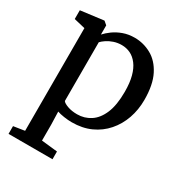

<svg xmlns="http://www.w3.org/2000/svg" viewBox="-189 -696 991 1063"><g transform="rotate(30 307.0 -164.0)"><path d="M23 241.5V192L94 181V-475.5L22.5 -492.5V-548.5L167.5 -567H170L191 -549V-490.5Q207 -508.5 232 -526.8Q257 -545 290 -557Q323 -569 362.5 -569Q419.5 -569 469.5 -541.2Q519.5 -513.5 550 -453.5Q580.5 -393.5 580.5 -297Q580.5 -234 561 -178.2Q541.5 -122.5 504.2 -79.8Q467 -37 414 -13Q361 11 293.5 11Q270 11 243.2 7Q216.5 3 199.5 -3L202 80.5V181L304 192V241.5ZM297 -42Q343.5 -42 381.5 -66.8Q419.5 -91.5 441.8 -144.2Q464 -197 464 -282Q464 -339 453 -380Q442 -421 422 -447.2Q402 -473.5 376.2 -485.8Q350.5 -498 321 -498Q294 -498 270.5 -490Q247 -482 229.5 -470.2Q212 -458.5 202 -447.5V-72Q209.5 -61 236 -51.5Q262.5 -42 297 -42Z"/></g></svg>

Font: Merriweather 20pt Medium
Style: Regular
Weight: 500
Version: Version 2.100